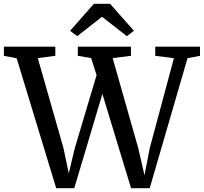

<svg xmlns="http://www.w3.org/2000/svg" viewBox="-40 -988 1070 1008"><path d="M-19.5 -695V-743H250.5V-695L158.5 -683L293.5 -209.5L321 -78L352.5 -209.5L467 -593.5L438.5 -683L368.5 -695V-743H647.5V-695L551.5 -683L686 -209.5L718.5 -68L746 -209.5L873 -682.5L775 -695V-743H1010V-695L944.5 -682.5L746 0H648L497.5 -495L350 0H255L47.5 -682ZM365.5 -798 328 -826.5 453 -968H538L663 -826.5L626 -798L495.5 -900Z"/></svg>

Font: Merriweather 28pt
Style: Regular
Weight: 400
Version: Version 2.100